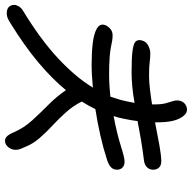

<svg xmlns="http://www.w3.org/2000/svg" viewBox="-20 -735 769 769"><g transform="rotate(-90 364.5 -350.5)"><path d="M103 -89Q84 -89 75.5 -101Q67 -113 70 -129Q72 -140 81.5 -148.5Q91 -157 111 -159Q152 -164 190 -170.5Q228 -177 264 -184Q267 -209 273 -237Q277 -259 284 -280Q215 -267 166 -251.5Q117 -236 102 -236Q84 -236 75.5 -247Q67 -258 70 -274Q74 -295 108 -306Q154 -321 206.5 -333Q259 -345 312 -353Q325 -380 342 -407V-408Q325 -442 299.5 -470.5Q274 -499 246.5 -524.5Q219 -550 196 -576.5Q173 -603 161 -633Q151 -654 149.5 -664.5Q148 -675 150 -682Q153 -696 163 -705.5Q173 -715 185 -715Q194 -715 202 -708Q210 -701 220 -678Q237 -639 266.5 -606.5Q296 -574 328.5 -542Q361 -510 388 -471Q433 -526 499 -581.5Q565 -637 656 -693Q670 -702 678.5 -705Q687 -708 695 -708Q715 -708 723 -697.5Q731 -687 729 -673Q724 -654 708 -644Q591 -573 515.5 -502.5Q440 -432 398 -363Q448 -368 493 -368Q539 -368 576 -363.5Q613 -359 633 -348Q653 -337 650 -319Q648 -308 636.5 -296Q625 -284 608 -284Q595 -284 584.5 -286Q574 -288 559 -291Q544 -294 517.5 -296Q491 -298 448 -298Q426 -298 404.5 -296.5Q383 -295 362 -293Q350 -260 343 -227Q340 -211 337 -196Q369 -202 400 -205Q431 -208 460 -208Q519 -208 547 -204Q575 -200 582.5 -192Q590 -184 588 -171Q584 -150 567 -141.5Q550 -133 537 -133Q518 -133 500 -135.5Q482 -138 446 -138Q422 -138 392 -134.5Q362 -131 331 -126Q330 -92 335 -73Q340 -54 344 -42Q348 -30 346 -17Q343 -2 332.5 6Q322 14 310 14Q289 14 273.5 -18Q258 -50 259 -114Q209 -104 167 -96.5Q125 -89 103 -89Z"/></g></svg>

Font: Shantell Sans Normal
Style: Italic
Weight: 300
Italic angle: -11.31°
Designer: Stephen Nixon, Anya Danilova, Shantell Martin
Foundry: Arrow Type
Version: Version 1.008;[a672d596b]